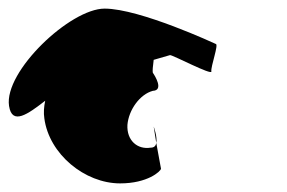

<svg xmlns="http://www.w3.org/2000/svg" viewBox="-44 -720 666 446"><path d="M-23 -474C-16 -428 21 -455 61 -486C58 -472 57 -458 59 -445C70 -362 153 -294 235 -294C299 -294 329 -322 330 -328L319 -388C318 -381 314 -377 306 -377C275 -372 250 -394 252 -430C255 -465 281 -501 311 -509C337 -510 316 -544 311 -551C310 -554 311 -567 313 -581L351 -592C358 -592 449 -544 447 -554C445 -565 465 -618 457 -618C457 -618 281 -700 199 -700C119 -700 -35 -554 -23 -474ZM313 -426 319 -388C322 -402 313 -426 313 -426Z"/></svg>

Font: Ampere
Style: RevIta
Weight: 400
Version: Version 1